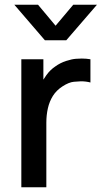

<svg xmlns="http://www.w3.org/2000/svg" viewBox="-20 -790 429 810"><path d="M40.5 -770H140.5L214.5 -681.5L289 -770H389L259.5 -620H169.5ZM70 0V-540H163V-454Q169 -464 176 -473.5Q192 -495.5 213 -509.5Q233.5 -524.5 258.8 -532.8Q284 -541 301 -542Q318 -543 325 -543Q344 -543 361.5 -540V-442Q343 -447 321.5 -447Q312.5 -447 291.5 -445Q270.5 -443 243.5 -425.5Q218 -409 203.2 -385.5Q188.5 -362 182 -333.2Q175.5 -304.5 175.5 -272.5V0Z"/></svg>

Font: Cns Manrope SemBd
Style: Regular
Weight: 600
Designer: Mikhail Sharanda
Foundry: Mikhail Sharanda
Version: Version 4.504